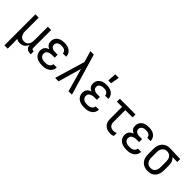

<svg xmlns="http://www.w3.org/2000/svg" viewBox="141 -1879 3217 3217"><g transform="rotate(45 1750.0 -270.0)"><path d="M64 215V-520H142V-200Q142 -183 144 -166.5Q146 -150 151 -134.5Q156 -119 165.5 -105Q175 -91 188 -81Q201 -71 217 -66.5Q233 -62 250 -62Q267 -62 283 -66.5Q299 -71 312 -81Q325 -91 334.5 -105Q344 -119 349 -134.5Q354 -150 356 -166.5Q358 -183 358 -200V-520H436V-93Q436 -87 438 -81Q440 -75 444.5 -70.5Q449 -66 455 -64Q461 -62 467 -62H482V8H467Q446 8 425.5 2.5Q405 -3 389 -16.5Q373 -30 365.5 -50Q358 -70 358 -91Q350 -70 337 -51Q324 -32 305.5 -18Q287 -4 264.5 2Q242 8 220 8Q198 8 177 3Q156 -2 139 -14Q140 16 141 46.5Q142 77 142 107V215Z M747 8Q724 8 700 5Q676 2 653.5 -5.5Q631 -13 610.5 -26.5Q590 -40 575.5 -59.5Q561 -79 554.5 -102Q548 -125 548 -149Q548 -170 553.5 -190Q559 -210 572 -226Q585 -242 602.5 -253Q620 -264 639 -271Q623 -278 608.5 -288.5Q594 -299 583.5 -313.5Q573 -328 568.5 -345.5Q564 -363 564 -381Q564 -403 570 -425Q576 -447 589 -464.5Q602 -482 620.5 -495Q639 -508 660 -515.5Q681 -523 703 -525.5Q725 -528 747 -528Q769 -528 790.5 -525.5Q812 -523 833 -515.5Q854 -508 872 -495.5Q890 -483 903 -465.5Q916 -448 923 -427Q930 -406 930 -384V-382H852V-383Q852 -401 842.5 -417Q833 -433 817 -442.5Q801 -452 783 -455Q765 -458 747 -458Q729 -458 710.5 -454.5Q692 -451 676 -441.5Q660 -432 651 -415.5Q642 -399 642 -380Q642 -368 646 -356Q650 -344 658.5 -335Q667 -326 678 -320Q689 -314 701 -311Q713 -308 725.5 -306.5Q738 -305 750 -305H806V-235H750Q736 -235 722 -234Q708 -233 694 -229Q680 -225 667.5 -218.5Q655 -212 645 -202Q635 -192 630.5 -178.5Q626 -165 626 -150Q626 -129 636.5 -110Q647 -91 665.5 -80Q684 -69 705 -65.5Q726 -62 747 -62Q768 -62 788 -65Q808 -68 826 -78Q844 -88 856 -105Q868 -122 868 -143H946V-142Q946 -119 938 -96.5Q930 -74 915.5 -55.5Q901 -37 881 -24.5Q861 -12 839 -4.5Q817 3 794 5.5Q771 8 747 8Z M1051 0 1210 -535 1187 -614Q1178 -644 1169 -674.5Q1160 -705 1151 -735H1232L1449 0H1368L1251 -415L1132 0Z M1747 8Q1724 8 1700 5Q1676 2 1653.5 -5.5Q1631 -13 1610.5 -26.5Q1590 -40 1575.5 -59.5Q1561 -79 1554.5 -102Q1548 -125 1548 -149Q1548 -170 1553.5 -190Q1559 -210 1572 -226Q1585 -242 1602.5 -253Q1620 -264 1639 -271Q1623 -278 1608.5 -288.5Q1594 -299 1583.5 -313.5Q1573 -328 1568.5 -345.5Q1564 -363 1564 -381Q1564 -403 1570 -425Q1576 -447 1589 -464.5Q1602 -482 1620.5 -495Q1639 -508 1660 -515.5Q1681 -523 1703 -525.5Q1725 -528 1747 -528Q1769 -528 1790.5 -525.5Q1812 -523 1833 -515.5Q1854 -508 1872 -495.5Q1890 -483 1903 -465.5Q1916 -448 1923 -427Q1930 -406 1930 -384V-382H1852V-383Q1852 -401 1842.5 -417Q1833 -433 1817 -442.5Q1801 -452 1783 -455Q1765 -458 1747 -458Q1729 -458 1710.5 -454.5Q1692 -451 1676 -441.5Q1660 -432 1651 -415.5Q1642 -399 1642 -380Q1642 -368 1646 -356Q1650 -344 1658.5 -335Q1667 -326 1678 -320Q1689 -314 1701 -311Q1713 -308 1725.5 -306.5Q1738 -305 1750 -305H1806V-235H1750Q1736 -235 1722 -234Q1708 -233 1694 -229Q1680 -225 1667.5 -218.5Q1655 -212 1645 -202Q1635 -192 1630.5 -178.5Q1626 -165 1626 -150Q1626 -129 1636.5 -110Q1647 -91 1665.5 -80Q1684 -69 1705 -65.5Q1726 -62 1747 -62Q1768 -62 1788 -65Q1808 -68 1826 -78Q1844 -88 1856 -105Q1868 -122 1868 -143H1946V-142Q1946 -119 1938 -96.5Q1930 -74 1915.5 -55.5Q1901 -37 1881 -24.5Q1861 -12 1839 -4.5Q1817 3 1794 5.5Q1771 8 1747 8ZM1710 -600 1721 -755H1804L1777 -600Z M2367 8Q2343 8 2319.5 4Q2296 0 2274.5 -10Q2253 -20 2235.5 -36.5Q2218 -53 2206.5 -73.5Q2195 -94 2191 -117.5Q2187 -141 2187 -165V-450H2064V-520H2436V-450H2264V-165Q2264 -144 2270.5 -124Q2277 -104 2291.5 -89.5Q2306 -75 2326 -68.5Q2346 -62 2367 -62Q2384 -62 2401 -66Q2418 -70 2434 -78V-8Q2418 0 2401 4Q2384 8 2367 8Z M2747 8Q2724 8 2700 5Q2676 2 2653.5 -5.5Q2631 -13 2610.5 -26.5Q2590 -40 2575.5 -59.5Q2561 -79 2554.5 -102Q2548 -125 2548 -149Q2548 -170 2553.5 -190Q2559 -210 2572 -226Q2585 -242 2602.5 -253Q2620 -264 2639 -271Q2623 -278 2608.5 -288.5Q2594 -299 2583.5 -313.5Q2573 -328 2568.5 -345.5Q2564 -363 2564 -381Q2564 -403 2570 -425Q2576 -447 2589 -464.5Q2602 -482 2620.5 -495Q2639 -508 2660 -515.5Q2681 -523 2703 -525.5Q2725 -528 2747 -528Q2769 -528 2790.5 -525.5Q2812 -523 2833 -515.5Q2854 -508 2872 -495.5Q2890 -483 2903 -465.5Q2916 -448 2923 -427Q2930 -406 2930 -384V-382H2852V-383Q2852 -401 2842.5 -417Q2833 -433 2817 -442.5Q2801 -452 2783 -455Q2765 -458 2747 -458Q2729 -458 2710.5 -454.5Q2692 -451 2676 -441.5Q2660 -432 2651 -415.5Q2642 -399 2642 -380Q2642 -368 2646 -356Q2650 -344 2658.5 -335Q2667 -326 2678 -320Q2689 -314 2701 -311Q2713 -308 2725.5 -306.5Q2738 -305 2750 -305H2806V-235H2750Q2736 -235 2722 -234Q2708 -233 2694 -229Q2680 -225 2667.5 -218.5Q2655 -212 2645 -202Q2635 -192 2630.5 -178.5Q2626 -165 2626 -150Q2626 -129 2636.5 -110Q2647 -91 2665.5 -80Q2684 -69 2705 -65.5Q2726 -62 2747 -62Q2768 -62 2788 -65Q2808 -68 2826 -78Q2844 -88 2856 -105Q2868 -122 2868 -143H2946V-142Q2946 -119 2938 -96.5Q2930 -74 2915.5 -55.5Q2901 -37 2881 -24.5Q2861 -12 2839 -4.5Q2817 3 2794 5.5Q2771 8 2747 8Z M3249 8Q3222 8 3195.5 2.5Q3169 -3 3145.5 -16Q3122 -29 3104 -49.5Q3086 -70 3075 -95Q3064 -120 3060 -146.5Q3056 -173 3056 -200V-320Q3056 -346 3059.5 -371.5Q3063 -397 3073 -420.5Q3083 -444 3099.5 -464.5Q3116 -485 3137.5 -499Q3159 -513 3184 -520.5Q3209 -528 3235 -528H3250L3494 -520V-450L3375 -454Q3391 -443 3403 -427.5Q3415 -412 3422.5 -394.5Q3430 -377 3433 -358Q3436 -339 3436 -320V-200Q3436 -173 3432 -147Q3428 -121 3418 -96.5Q3408 -72 3391 -51Q3374 -30 3351 -16.5Q3328 -3 3302 2.5Q3276 8 3249 8ZM3249 -62Q3266 -62 3282 -66Q3298 -70 3311.5 -80Q3325 -90 3334.5 -104.5Q3344 -119 3349 -134.5Q3354 -150 3356 -166.5Q3358 -183 3358 -200V-320Q3358 -344 3354 -367.5Q3350 -391 3337.5 -411Q3325 -431 3304 -443.5Q3283 -456 3259 -458H3241Q3217 -458 3194.5 -446Q3172 -434 3158 -413.5Q3144 -393 3139 -369Q3134 -345 3134 -320V-200Q3134 -183 3136 -166Q3138 -149 3144 -133Q3150 -117 3160 -103Q3170 -89 3184 -79.5Q3198 -70 3215 -66Q3232 -62 3249 -62Z"/></g></svg>

Font: Iosevka NFM
Style: Regular
Weight: 400
Monospace: yes
Designer: Belleve Invis
Foundry: Belleve Invis
Version: Version 29.0.4; ttfautohint (v1.8.4);Nerd Fonts 3.3.0